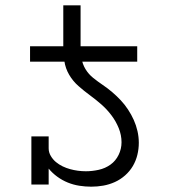

<svg xmlns="http://www.w3.org/2000/svg" viewBox="-20 -694 640 722"><path d="M93 -462V-520H218V-674H283V-520H496V-462ZM323 8Q301 8 278.5 4.5Q256 1 235 -7.5Q214 -16 195.5 -29.5Q177 -43 163 -60V0H98V-181H163V-136Q163 -121 171 -107.5Q179 -94 190.5 -84.5Q202 -75 215.5 -68.5Q229 -62 243.5 -58Q258 -54 273 -52Q288 -50 303 -50Q327 -50 351.5 -55.5Q376 -61 395.5 -75Q415 -89 426 -111.5Q437 -134 437 -159Q437 -186 426.5 -212Q416 -238 399 -260.5Q382 -283 361.5 -301Q341 -319 318.5 -335.5Q296 -352 275 -370.5Q254 -389 240 -413Q226 -437 222 -464.5Q218 -492 218 -520H283Q283 -498 286.5 -475.5Q290 -453 301.5 -434Q313 -415 330.5 -401Q348 -387 366.5 -374.5Q385 -362 402 -347.5Q419 -333 434 -317Q449 -301 461.5 -282Q474 -263 483 -243Q492 -223 497 -201Q502 -179 502 -157Q502 -134 496.5 -111.5Q491 -89 479.5 -69.5Q468 -50 450.5 -34.5Q433 -19 412 -9.5Q391 0 368.5 4Q346 8 323 8Z"/></svg>

Font: Iosevka Etoile Light
Style: Regular
Weight: 300
Designer: Belleve Invis
Foundry: Belleve Invis
Version: Version 25.0.1; ttfautohint (v1.8.4)